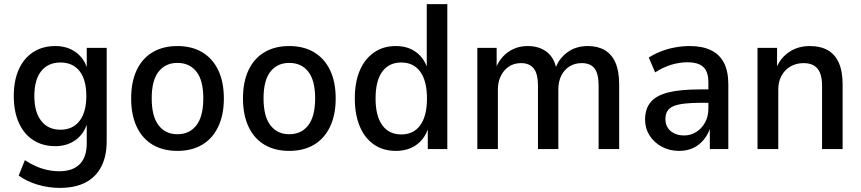

<svg xmlns="http://www.w3.org/2000/svg" viewBox="-20 -725 4189 934"><path d="M271 189Q216 189 163.5 173.5Q111 158 71 129L101 54Q128 72 155.5 84Q183 96 211.5 102Q240 108 268 108Q334 108 368 73.5Q402 39 402 -29V-128H405Q390 -75 348.5 -44.5Q307 -14 249 -14Q187 -14 141.5 -43.5Q96 -73 71.5 -128Q47 -183 47 -258Q47 -333 71.5 -387.5Q96 -442 141.5 -471.5Q187 -501 249 -501Q308 -501 349.5 -470.5Q391 -440 406 -386H402V-492H499V-38Q499 35 472.5 86Q446 137 395.5 163Q345 189 271 189ZM274 -94Q334 -94 367 -137Q400 -180 400 -258Q400 -337 367 -379Q334 -421 274 -421Q214 -421 180.5 -379Q147 -337 147 -258Q147 -180 180.5 -137Q214 -94 274 -94Z M843 9Q773 9 722.5 -21Q672 -51 645 -108.5Q618 -166 618 -246Q618 -327 645 -384Q672 -441 722.5 -471Q773 -501 843 -501Q913 -501 963.5 -471Q1014 -441 1041.5 -384Q1069 -327 1069 -246Q1069 -166 1041.5 -108.5Q1014 -51 963.5 -21Q913 9 843 9ZM843 -72Q902 -72 935.5 -115.5Q969 -159 969 -247Q969 -334 935.5 -376.5Q902 -419 843 -419Q785 -419 751.5 -376.5Q718 -334 718 -247Q718 -159 751.5 -115.5Q785 -72 843 -72Z M1387 9Q1317 9 1266.5 -21Q1216 -51 1189 -108.5Q1162 -166 1162 -246Q1162 -327 1189 -384Q1216 -441 1266.5 -471Q1317 -501 1387 -501Q1457 -501 1507.5 -471Q1558 -441 1585.5 -384Q1613 -327 1613 -246Q1613 -166 1585.5 -108.5Q1558 -51 1507.5 -21Q1457 9 1387 9ZM1387 -72Q1446 -72 1479.5 -115.5Q1513 -159 1513 -247Q1513 -334 1479.5 -376.5Q1446 -419 1387 -419Q1329 -419 1295.5 -376.5Q1262 -334 1262 -247Q1262 -159 1295.5 -115.5Q1329 -72 1387 -72Z M1906 9Q1844 9 1799 -22Q1754 -53 1730 -110.5Q1706 -168 1706 -246Q1706 -325 1730 -381.5Q1754 -438 1799 -469.5Q1844 -501 1905 -501Q1964 -501 2004 -471.5Q2044 -442 2060 -390H2056V-705H2156V0H2061V-107H2065Q2048 -51 2006.5 -21Q1965 9 1906 9ZM1932 -71Q1992 -71 2024.5 -116Q2057 -161 2057 -246Q2057 -331 2024.5 -376Q1992 -421 1932 -421Q1872 -421 1839.5 -376.5Q1807 -332 1807 -246Q1807 -161 1839.5 -116Q1872 -71 1932 -71Z M2302 0V-492H2396V-393H2392Q2404 -425 2426 -449Q2448 -473 2478.5 -487Q2509 -501 2547 -501Q2602 -501 2638.5 -473.5Q2675 -446 2686 -393H2682Q2699 -440 2740 -470.5Q2781 -501 2840 -501Q2888 -501 2922 -481Q2956 -461 2974 -420Q2992 -379 2992 -314V0H2892V-307Q2892 -367 2872 -392.5Q2852 -418 2810 -418Q2776 -418 2750.5 -402Q2725 -386 2710.5 -357Q2696 -328 2696 -290V0H2597V-307Q2597 -367 2576 -392.5Q2555 -418 2515 -418Q2481 -418 2456 -401.5Q2431 -385 2416.5 -356Q2402 -327 2402 -290V0Z M3284 9Q3237 9 3199 -11.5Q3161 -32 3139.5 -66.5Q3118 -101 3118 -143Q3118 -196 3145.5 -228.5Q3173 -261 3231.5 -275.5Q3290 -290 3384 -290H3440V-225H3391Q3343 -225 3309.5 -221Q3276 -217 3256 -208.5Q3236 -200 3226.5 -184.5Q3217 -169 3217 -146Q3217 -109 3242.5 -87.5Q3268 -66 3308 -66Q3340 -66 3367 -83Q3394 -100 3410 -129.5Q3426 -159 3426 -197V-324Q3426 -376 3401.5 -399Q3377 -422 3324 -422Q3286 -422 3247 -410.5Q3208 -399 3167 -373L3136 -445Q3164 -463 3196.5 -475.5Q3229 -488 3264.5 -494.5Q3300 -501 3335 -501Q3396 -501 3438 -481Q3480 -461 3501.5 -420Q3523 -379 3523 -314V0H3433V-106H3436Q3425 -72 3404 -46Q3383 -20 3353 -5.5Q3323 9 3284 9Z M3665 0V-492H3760V-393H3756Q3776 -443 3819 -472Q3862 -501 3919 -501Q3971 -501 4006.5 -481Q4042 -461 4060.5 -419.5Q4079 -378 4079 -314V0H3979V-308Q3979 -346 3969 -370.5Q3959 -395 3939 -406.5Q3919 -418 3889 -418Q3854 -418 3826 -402Q3798 -386 3782 -357Q3766 -328 3766 -290V0Z"/></svg>

Font: Nunito Sans 10pt SemiCondensed SemiBold
Style: Regular
Weight: 600
Width: 4
Designer: Vernon Adams
Foundry: Vernon Adams
Version: Version 3.101;gftools[0.9.27]